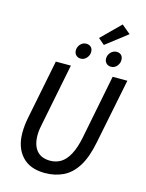

<svg xmlns="http://www.w3.org/2000/svg" viewBox="-142 -1061 884 1159"><g transform="rotate(15 300.0 -482.0)"><path d="M254 12Q160 12 110.5 -42.5Q61 -97 61 -188Q61 -213 63.5 -235.5Q66 -258 71 -284L145 -655H239L164 -279Q159 -257 156 -237Q153 -217 153 -198Q153 -136 181.5 -102Q210 -68 266 -68Q302 -68 331.5 -85.5Q361 -103 384 -144.5Q407 -186 421 -256L500 -655H592L510 -248Q491 -151 455 -94Q419 -37 368 -12.5Q317 12 254 12ZM285 -711Q267 -711 255.5 -722.5Q244 -734 244 -752Q244 -774 259 -790.5Q274 -807 295 -807Q313 -807 324.5 -796.5Q336 -786 336 -766Q336 -745 321 -728Q306 -711 285 -711ZM474 -711Q456 -711 444.5 -722.5Q433 -734 433 -752Q433 -774 448.5 -790.5Q464 -807 485 -807Q503 -807 514 -796.5Q525 -786 525 -766Q525 -745 510.5 -728Q496 -711 474 -711ZM399 -827 360 -860 477 -976 532 -930Z"/></g></svg>

Font: Source Code Pro ExtraLight Medium
Style: Italic
Weight: 500
Italic angle: -11°
Monospace: yes
Version: Version 1.016;hotconv 1.0.116;makeotfexe 2.5.65601